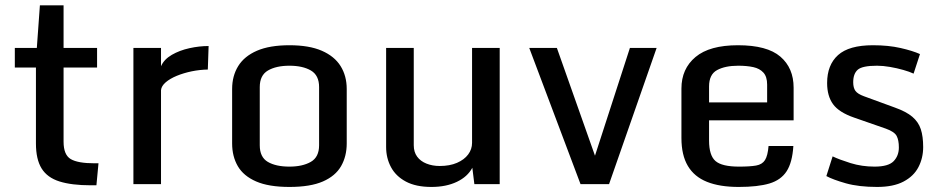

<svg xmlns="http://www.w3.org/2000/svg" viewBox="-20 -703 3596 733"><path d="M117.2 -155.3V-445.3H36.6V-520H120.6L132.3 -682.6H222.7V-520H350.6V-445.3H222.7V-162.1Q222.7 -111.8 250 -95.7Q277.3 -79.6 340.8 -79.6H356L348.1 4.4H326.7Q253.4 4.4 207 -10.3Q160.6 -24.9 138.9 -59.8Q117.2 -94.7 117.2 -155.3Z M489.3 -520H594.7V-450.2Q606.4 -476.6 636 -493.7Q665.5 -510.7 703.1 -519Q740.7 -527.3 776.4 -527.3L773.4 -437.5Q742.7 -437 711.9 -430.7Q681.2 -424.3 655 -413.6Q628.9 -402.8 612.5 -388.7Q596.2 -374.5 594.7 -358.9V0H489.3Z M1085 10.7Q1005.9 10.7 957.8 -10.3Q909.7 -31.2 887.9 -68.6Q866.2 -106 866.2 -155.3V-363.3Q866.2 -413.1 889.4 -450.7Q912.6 -488.3 960.9 -509.3Q1009.3 -530.3 1085 -530.3Q1160.2 -530.3 1208.5 -509.3Q1256.8 -488.3 1280.3 -450.7Q1303.7 -413.1 1303.7 -363.3V-155.3Q1303.7 -106.4 1282.2 -68.8Q1260.7 -31.2 1212.9 -10.3Q1165 10.7 1085 10.7ZM1085 -66.9Q1134.8 -66.9 1166.5 -85Q1198.2 -103 1198.2 -148.4V-370.6Q1198.2 -415.5 1167 -433.8Q1135.7 -452.1 1085 -452.1Q1034.2 -452.1 1002.9 -433.8Q971.7 -415.5 971.7 -370.6V-148.4Q971.7 -103 1002.4 -85Q1033.2 -66.9 1085 -66.9Z M1627 10.7Q1567.9 10.7 1529.5 -9.8Q1491.2 -30.3 1472.7 -64.9Q1454.1 -99.6 1454.1 -141.6V-520H1559.6V-148.4Q1559.6 -122.6 1572.5 -105Q1585.4 -87.4 1608.2 -78.4Q1630.9 -69.3 1658.7 -69.3Q1696.8 -69.3 1724.6 -81.3Q1752.4 -93.3 1767.3 -113.3Q1782.2 -133.3 1782.2 -157.7V-520H1887.7V0H1791L1783.2 -62.5Q1765.1 -28.3 1724.1 -8.8Q1683.1 10.7 1627 10.7Z M2000.5 -520H2106L2258.8 -87.9L2244.6 -87.4L2384.8 -520H2486.8L2305.2 0H2196.3Z M2581.5 -176.3V-364.7Q2581.5 -440.4 2635.3 -485.4Q2689 -530.3 2797.4 -530.3Q2908.7 -530.3 2959.2 -486.8Q3009.8 -443.4 3009.8 -368.2V-243.7H2687V-166.5Q2687 -109.4 2711.7 -88.1Q2736.3 -66.9 2801.3 -66.9Q2842.8 -66.9 2866.5 -71Q2890.1 -75.2 2900.6 -92Q2911.1 -108.9 2914.1 -145.5H3008.8Q3004.9 -83 2983.2 -49.3Q2961.4 -15.6 2917.2 -2.4Q2873 10.7 2800.3 10.7Q2727.5 10.7 2679 -8.8Q2630.4 -28.3 2606 -69.6Q2581.5 -110.8 2581.5 -176.3ZM2908.7 -312V-379.9Q2908.7 -410.2 2894.5 -425.8Q2880.4 -441.4 2855.7 -446.8Q2831.1 -452.1 2798.3 -452.1Q2748.5 -452.1 2717.8 -435.5Q2687 -418.9 2687 -373V-312Z M3134.8 -30.8 3158.7 -106Q3184.1 -93.8 3227.3 -80.3Q3270.5 -66.9 3318.8 -66.9Q3371.6 -66.9 3391.6 -87.6Q3411.6 -108.4 3411.6 -140.1Q3411.6 -168 3403.1 -184.1Q3394.5 -200.2 3361.8 -211.9L3241.2 -253.9Q3183.1 -273.9 3160.4 -305.2Q3137.7 -336.4 3137.7 -386.2Q3137.7 -455.1 3179.4 -492.7Q3221.2 -530.3 3312.5 -530.3Q3371.6 -530.3 3417.7 -519.8Q3463.9 -509.3 3492.2 -496.6L3467.8 -421.9Q3452.6 -429.2 3428.5 -436Q3404.3 -442.9 3377.7 -447.5Q3351.1 -452.1 3328.1 -452.1Q3272 -452.1 3254.6 -436.8Q3237.3 -421.4 3237.3 -389.2Q3237.3 -367.7 3245.8 -356Q3254.4 -344.2 3278.8 -335.4L3396 -292.5Q3439.9 -276.9 3463.1 -257.1Q3486.3 -237.3 3495.4 -209.7Q3504.4 -182.1 3504.4 -141.6Q3504.4 -99.6 3486.3 -64.9Q3468.3 -30.3 3429.4 -9.8Q3390.6 10.7 3328.6 10.7Q3258.3 10.7 3209.2 -3.2Q3160.2 -17.1 3134.8 -30.8Z"/></svg>

Font: Monda Medium
Style: Regular
Weight: 500
Designer: Vernon Adams
Foundry: Vernon Adams
Version: Version 2.200